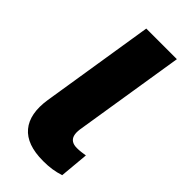

<svg xmlns="http://www.w3.org/2000/svg" viewBox="-227 -760 825 825"><g transform="rotate(45 185.5 -347.0)"><path d="M222 11Q122 11 79 -40.5Q36 -92 51 -189L133 -705H319L238 -197Q235 -175 239 -160.5Q243 -146 254.5 -138.5Q266 -131 285 -131Q298 -131 310 -132.5Q322 -134 335 -136L323 -4Q298 4 274.5 7.5Q251 11 222 11Z"/></g></svg>

Font: Nunito Sans 9pt Black
Style: Italic
Weight: 900
Italic angle: -9°
Version: Version 3.101;gftools[0.9.27]